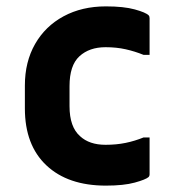

<svg xmlns="http://www.w3.org/2000/svg" viewBox="-20 -570 540 602"><path d="M312 -550Q368 -550 402.5 -540.5Q437 -531 446 -522Q449 -519 449 -513V-398H430Q403 -409 374 -415.5Q345 -422 311 -422Q260 -422 229 -393.5Q198 -365 198 -300V-237Q198 -172 231 -143Q260 -116 311 -116Q345 -116 374 -122Q403 -128 430 -139H449V-23Q449 -18 446 -15Q437 -7 402.5 2.5Q368 12 312 12Q193 12 125.5 -51.5Q58 -115 58 -230V-302Q58 -376 90 -432Q122 -488 179.5 -519Q237 -550 312 -550Z"/></svg>

Font: Recursive Sn Lnr St
Style: Bold
Weight: 700
Version: Version 1.079;hotconv 1.0.112;makeotfexe 2.5.65598; ttfautoh